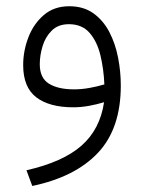

<svg xmlns="http://www.w3.org/2000/svg" viewBox="-20 -348 470 627"><path d="M374.5 -68.8Q374.5 71.8 300 150.9Q225.6 230 85.4 259.3L66.4 208Q185.1 181.2 245.8 127.9Q306.6 74.7 319.8 -14.2Q297.4 -7.3 271 -2.4Q244.6 2.4 219.2 2.4Q141.1 2.4 98.4 -30.3Q55.7 -63 55.7 -135.3Q55.7 -182.1 72.8 -226.3Q89.8 -270.5 123.3 -299.1Q156.7 -327.6 206.1 -327.6Q252.9 -327.6 285.2 -304.4Q317.4 -281.2 337.2 -243.2Q356.9 -205.1 365.7 -159.4Q374.5 -113.8 374.5 -68.8ZM221.7 -56.2Q246.6 -56.2 272 -60.8Q297.4 -65.4 320.8 -72.3Q318.8 -121.6 308.1 -166.7Q297.4 -211.9 272.7 -240.5Q248 -269 205.1 -269Q169.9 -269 148.9 -248Q127.9 -227.1 118.9 -196.8Q109.9 -166.5 109.9 -138.2Q109.9 -93.3 139.9 -74.7Q169.9 -56.2 221.7 -56.2Z"/></svg>

Font: Vazirmatn FD ExtraLight
Style: Regular
Weight: 200
Designer: Saber Rastikerdar
Foundry: Saber Rastikerdar
Version: Version 33.003